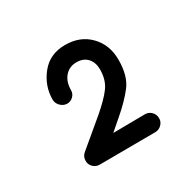

<svg xmlns="http://www.w3.org/2000/svg" viewBox="-84 -843 524 512"><g transform="rotate(-30 177.5 -587.5)"><path d="M94.7 -610.4Q83.5 -611.3 75.4 -619.9Q67.4 -628.4 67.4 -639.2Q67.4 -681.2 94.5 -715.1Q121.6 -749 168.9 -749Q215.3 -749 244.1 -719.2Q272.9 -689.5 272.9 -643.6Q272.9 -594.2 251.5 -566.4Q230 -538.6 194.8 -508.8L163.1 -481.4L261.2 -482.4Q272.5 -482.4 280.5 -474.4Q288.6 -466.3 288.6 -455.1Q289.1 -443.8 280.8 -435.5Q272.5 -427.2 261.2 -427.2L89.8 -426.3Q78.1 -426.3 70.3 -434.1Q61.5 -442.4 62 -454.8Q62.5 -467.3 71.8 -475.1L152.3 -542.5Q185.5 -570.8 201.4 -592.3Q217.3 -613.8 217.3 -646Q217.3 -667.5 205.3 -680.7Q193.4 -693.8 171.9 -693.8Q149.9 -693.8 136.2 -678Q122.6 -662.1 122.6 -636.7Q122.6 -625.5 114.3 -617.7Q106 -609.9 94.7 -610.4Z"/></g></svg>

Font: Mikhak SemiBold
Style: Regular
Weight: 600
Designer: Amin Abedi
Version: Version 3.3